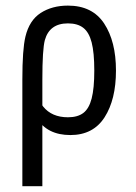

<svg xmlns="http://www.w3.org/2000/svg" viewBox="-20 -467 478 675"><path d="M69.3 -337.9Q83 -395.5 123 -421.4Q163.1 -447.3 218.8 -447.3Q304.7 -447.3 346.2 -384.3Q387.7 -321.3 387.7 -218.8Q387.7 -117.2 347.7 -54.7Q307.6 7.8 227.5 7.8Q146.5 7.8 109.9 -50.8Q73.2 -109.4 73.2 -218.8H101.6Q101.6 -129.9 131.8 -92.3Q162.1 -54.7 218.8 -54.7Q252.9 -54.7 272.9 -69.8Q293 -85 302.2 -120.6Q311.5 -156.2 311.5 -218.8Q311.5 -282.2 302.2 -317.9Q293 -353.5 272.9 -369.1Q252.9 -384.8 218.8 -384.8Q154.3 -384.8 137.7 -326.2Q128.9 -293 128.9 -187.5V187.5H58.6V-187.5Q58.6 -293 69.3 -337.9Z"/></svg>

Font: Sudo Var
Style: Regular
Weight: 400
Monospace: yes
Designer: Jens Kutilek
Foundry: Jens Kutilek
Version: Version 0.065;FEAKit 1.0